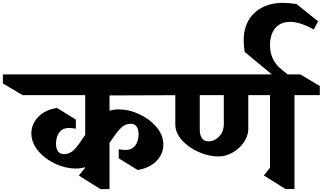

<svg xmlns="http://www.w3.org/2000/svg" viewBox="-146 -1303 2242 1334"><path d="M615 -534Q645 -543 683 -543Q749 -543 821 -510Q893 -477 941 -420.5Q989 -364 989 -299Q989 -232 939.5 -183Q890 -134 810 -122L679 -203V-266Q709 -261 727 -261Q769 -261 792 -289.5Q815 -318 817 -366Q817 -443 761 -443Q724 -442 697.5 -417Q671 -392 640 -346L618 -315L615 -312V11H552L402 -83L445 -137V-141Q415 -132 378 -132Q311 -132 239 -165Q167 -198 119.5 -254.5Q72 -311 72 -376Q72 -443 121 -492Q170 -541 250 -553L381 -472V-409Q351 -414 333 -414Q291 -414 268 -385.5Q245 -357 243 -309Q243 -232 299 -232Q338 -233 365.5 -259.5Q393 -286 426 -337L443 -361L446 -364V-642H11L-126 -723V-786H1051L1188 -705V-642L615 -640Z M1900 -642V10H1837L1687 -84L1730 -138V-642H1579V-404Q1578 -359 1549 -315.5Q1520 -272 1472 -244Q1424 -216 1370 -216Q1305 -216 1235 -246.5Q1165 -277 1118.5 -328.5Q1072 -380 1072 -440V-642H999L862 -723V-786H1941L2076 -705V-642ZM1242 -642V-404Q1242 -321 1304 -321Q1327 -321 1351 -334.5Q1375 -348 1391.5 -374Q1408 -400 1409 -437V-642Z M1914 -1275 2064 -1155 2034 -1098Q1940 -1151 1870 -1151Q1802 -1151 1766 -1107Q1730 -1063 1730 -989Q1730 -886 1808 -822L1896 -750L1853 -695L1554 -942Q1547 -983 1547 -1026Q1547 -1099 1578.5 -1157Q1610 -1215 1672 -1249Q1734 -1283 1820 -1283Q1861 -1283 1914 -1275Z"/></svg>

Font: Inknut Antiqua
Style: Bold
Weight: 700
Designer: Claus Eggers Sørensen
Foundry: Claus Eggers Sørensen
Version: Version 1.003; ttfautohint (v1.8.2) -l 8 -r 50 -G 200 -x 14 